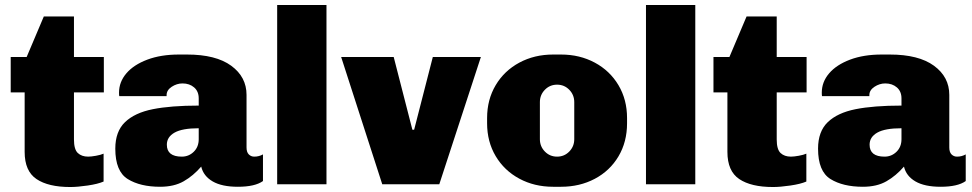

<svg xmlns="http://www.w3.org/2000/svg" viewBox="-20 -740 3905 771"><path d="M277 -674V-511H397V-369H277V-180Q277 -140 292.5 -125.5Q308 -111 334 -111Q346 -111 365.5 -114.5Q385 -118 396 -123V-11Q373 -1 332 5Q291 11 262 11Q174 11 126.5 -21Q79 -53 79 -130V-369H23V-511H87L156 -674Z M970 -359V-148Q970 -129 979 -120Q988 -111 1001 -111Q1020 -111 1036 -120V-13Q1004 10 935 10Q871 10 834 -11.5Q797 -33 788 -71Q756 -34 717.5 -12Q679 10 623 10Q543 10 493 -21Q443 -52 443 -143Q443 -212 482 -249.5Q521 -287 593.5 -301.5Q666 -316 778 -316V-345Q778 -373 759.5 -389Q741 -405 713 -405Q690 -405 669.5 -391.5Q649 -378 649 -358V-354H459Q458 -357 458 -368Q458 -411 487.5 -445.5Q517 -480 571.5 -500.5Q626 -521 698 -521H731Q847 -521 908.5 -476Q970 -431 970 -359ZM650 -159Q650 -111 710 -111Q738 -111 758 -130.5Q778 -150 778 -181V-225Q712 -225 681 -207.5Q650 -190 650 -159Z M1291 -720V0H1093V-720Z M1636 -219H1643L1718 -511H1911L1744 0H1515L1350 -511H1561Z M1936 -245V-266Q1936 -340 1970.5 -398Q2005 -456 2065.5 -488.5Q2126 -521 2201 -521H2233Q2308 -521 2368.5 -488.5Q2429 -456 2463.5 -398Q2498 -340 2498 -266V-245Q2498 -170 2463.5 -112Q2429 -54 2368.5 -22Q2308 10 2233 10H2201Q2126 10 2065.5 -22.5Q2005 -55 1970.5 -113Q1936 -171 1936 -245ZM2286 -181V-330Q2286 -359 2266 -379.5Q2246 -400 2217 -400Q2188 -400 2168 -379.5Q2148 -359 2148 -330V-181Q2148 -152 2168 -131.5Q2188 -111 2217 -111Q2246 -111 2266 -131.5Q2286 -152 2286 -181Z M2772 -720V0H2574V-720Z M3099 -674V-511H3219V-369H3099V-180Q3099 -140 3114.5 -125.5Q3130 -111 3156 -111Q3168 -111 3187.5 -114.5Q3207 -118 3218 -123V-11Q3195 -1 3154 5Q3113 11 3084 11Q2996 11 2948.5 -21Q2901 -53 2901 -130V-369H2845V-511H2909L2978 -674Z M3792 -359V-148Q3792 -129 3801 -120Q3810 -111 3823 -111Q3842 -111 3858 -120V-13Q3826 10 3757 10Q3693 10 3656 -11.5Q3619 -33 3610 -71Q3578 -34 3539.5 -12Q3501 10 3445 10Q3365 10 3315 -21Q3265 -52 3265 -143Q3265 -212 3304 -249.5Q3343 -287 3415.5 -301.5Q3488 -316 3600 -316V-345Q3600 -373 3581.5 -389Q3563 -405 3535 -405Q3512 -405 3491.5 -391.5Q3471 -378 3471 -358V-354H3281Q3280 -357 3280 -368Q3280 -411 3309.5 -445.5Q3339 -480 3393.5 -500.5Q3448 -521 3520 -521H3553Q3669 -521 3730.5 -476Q3792 -431 3792 -359ZM3472 -159Q3472 -111 3532 -111Q3560 -111 3580 -130.5Q3600 -150 3600 -181V-225Q3534 -225 3503 -207.5Q3472 -190 3472 -159Z"/></svg>

Font: Chivo Black
Style: Regular
Weight: 900
Designer: Hector Gatti
Foundry: Omnibus-Type
Version: Version 1.007